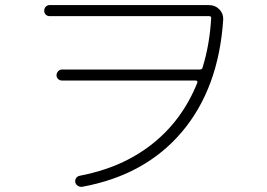

<svg xmlns="http://www.w3.org/2000/svg" viewBox="-20 -721 1040 748"><path d="M172.9 -658.2Q164.1 -658.2 158.2 -664.1Q152.3 -669.9 152.3 -679.2Q152.3 -688.5 158.2 -694.8Q164.1 -701.2 172.9 -701.2H793.9Q818.4 -701.2 834.5 -684.6Q850.6 -668 849.6 -644.5Q832 -377 689 -207.5Q545.9 -38.1 299.8 6.8Q291 7.8 283.2 2.9Q275.4 -2 273.4 -10.7Q271.5 -19.5 276.4 -26.9Q281.2 -34.2 290 -36.1Q456.1 -67.4 573.2 -160.2Q690.4 -252.9 749 -399.4Q750 -402.3 748 -404.8Q746.1 -407.2 743.2 -407.2H221.7Q212.9 -407.2 206.5 -413.1Q200.2 -418.9 200.2 -427.7Q200.2 -436.5 206.5 -443.4Q212.9 -450.2 221.7 -450.2H758.8Q767.6 -450.2 769.5 -459Q796.9 -547.9 802.7 -650.4Q802.7 -658.2 794.9 -658.2Z"/></svg>

Font: Rounded-X Mgen+ 2m light
Style: Regular
Weight: 200
Designer: [Source Han Sans]
Ryoko NISHIZUKA  (kana & ideographs); Paul D. Hunt (Latin, Greek & Cyrillic); Wenlong ZHANG  (bopomofo
Version: Version 1.059.20150602